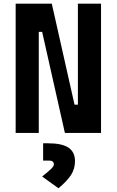

<svg xmlns="http://www.w3.org/2000/svg" viewBox="-20 -713 626 1030"><path d="M328.1 0 206.1 -542H152.8V-693.4H257.8L379.9 -151.4H412.6V0ZM64 0V-693.4H188V0ZM397.9 0V-693.4H522V0ZM293.5 296.9 206.1 233.9Q242.2 205.1 255.6 191.7Q269 178.2 269 169.4Q269 148.4 243.2 148.4H211.4V55.7H238.3Q312.5 55.7 347.4 79.1Q382.3 102.5 382.3 151.9Q382.3 192.4 361.1 225.6Q339.8 258.8 293.5 296.9Z"/></svg>

Font: Cascadia Code
Style: Regular
Weight: 400
Monospace: yes
Designer: Aaron Bell
Foundry: Saja Typeworks
Version: Version 2106.017